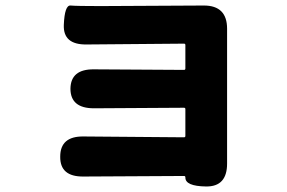

<svg xmlns="http://www.w3.org/2000/svg" viewBox="-20 -591 1040 695"><path d="M726 84Q650 83 651 51Q651 46 646 46L282 48Q197 49 198 -24Q198 -98 282 -97L646 -94Q651 -94 651 -99V-196Q651 -201 646 -201L320 -199Q235 -199 235 -270Q236 -341 320 -340L646 -338Q651 -338 651 -343V-428Q651 -433 646 -433L293 -430Q208 -429 211 -501Q214 -573 235.5 -571Q257 -569 343 -569L718 -571Q802 -571 802 -487V1Q802 85 726 84Z"/></svg>

Font: Resource Han Rounded KR Heavy
Style: Regular
Weight: 900
Designer: Cyano Hao (round all glyphs); Ryoko NISHIZUKA 西塚涼子 (kana, bopomofo & ideographs); Paul D. Hunt (Latin, Greek & Cyrillic)
Foundry: Cyano Hao
Version: 0.990